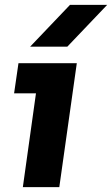

<svg xmlns="http://www.w3.org/2000/svg" viewBox="-20 -770 461 790"><path d="M74 0 128 -386H38L56 -510H296L224 0ZM104 -578 268 -750H421L257 -578Z"/></svg>

Font: Finlandica
Style: Bold Italic
Weight: 700
Italic angle: -8°
Designer: Niklas Ekholm, Juho Hiilivirta, Jaakko Suomalainen
Foundry: Helsinki Type Studio
Version: Version 1.064; ttfautohint (v1.8.4.7-5d5b)